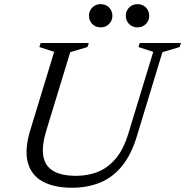

<svg xmlns="http://www.w3.org/2000/svg" viewBox="-20 -872 870 902"><path d="M197 -257Q176 -187.5 183.2 -140.5Q190.5 -93.5 228.8 -69.8Q267 -46 338 -46Q391.5 -46 438.5 -64.2Q485.5 -82.5 522.8 -125.8Q560 -169 583 -244.5L700 -628.5L630.5 -651L636.5 -670H830L824 -651L743 -627L623 -232Q597 -145.5 553.2 -92Q509.5 -38.5 450.2 -14.2Q391 10 318.5 10Q234 10 180.2 -19.5Q126.5 -49 110.5 -109.2Q94.5 -169.5 122.5 -261.5L234.5 -628.5L165 -651L171 -670H397L391 -651L310 -627ZM453 -743.5Q428.5 -743.5 413.2 -759.5Q398 -775.5 398 -798Q398 -813 405 -825.2Q412 -837.5 424.5 -845Q437 -852.5 453 -852.5Q477.5 -852.5 492.8 -836.5Q508 -820.5 508 -798Q508 -783 501 -770.8Q494 -758.5 481.8 -751Q469.5 -743.5 453 -743.5ZM626 -743.5Q601.5 -743.5 586.2 -759.5Q571 -775.5 571 -798Q571 -813 578 -825.2Q585 -837.5 597.5 -845Q610 -852.5 626 -852.5Q650.5 -852.5 665.8 -836.5Q681 -820.5 681 -798Q681 -783 674 -770.8Q667 -758.5 654.8 -751Q642.5 -743.5 626 -743.5Z"/></svg>

Font: Newsreader Text
Style: Italic
Weight: 400
Italic angle: -17°
Designer: Hugues Gentile
Foundry: Production Type
Version: Version 1.001